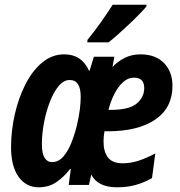

<svg xmlns="http://www.w3.org/2000/svg" viewBox="-20 -786 766 816"><path d="M144 10Q91 10 59 -34.5Q27 -79 27 -160Q27 -229 42.5 -298.5Q58 -368 87.5 -426.5Q117 -485 159 -520Q201 -555 253 -555Q327 -555 358 -486H361L379 -545H466L458 -501Q479 -524 509 -539.5Q539 -555 577 -555Q641 -555 677 -518Q713 -481 713 -421Q713 -328 640 -278Q567 -228 438 -228H424Q422 -217 421 -206Q420 -195 420 -184Q420 -141 439 -116.5Q458 -92 502 -92Q535 -92 569 -103Q603 -114 640 -134L626 -29Q590 -9 555 0.5Q520 10 478 10Q435 10 408 -4Q381 -18 368 -44L358 0H272L281 -68H278Q251 -33 219 -11.5Q187 10 144 10ZM450 -319Q529 -319 561 -346Q593 -373 593 -412Q593 -456 549 -456Q524 -456 503 -437Q482 -418 466 -386.5Q450 -355 441 -319ZM201 -97Q229 -97 249.5 -121Q270 -145 284 -181Q298 -217 307 -254Q316 -293 319.5 -322Q323 -351 323 -375Q323 -446 276 -446Q251 -446 229.5 -420.5Q208 -395 192 -353.5Q176 -312 167 -264.5Q158 -217 158 -173Q158 -134 169.5 -115.5Q181 -97 201 -97ZM352 -617Q381 -652 408.5 -691Q436 -730 459 -766H603L602 -758Q591 -745 570.5 -724Q550 -703 525.5 -680Q501 -657 478.5 -637Q456 -617 441 -606H351Z"/></svg>

Font: Noto Sans Condensed
Style: Bold Italic
Weight: 700
Width: 3
Italic angle: -12°
Designer: Monotype Design Team
Foundry: Monotype Imaging Inc.
Version: Version 2.013; ttfautohint (v1.8.4.7-5d5b)